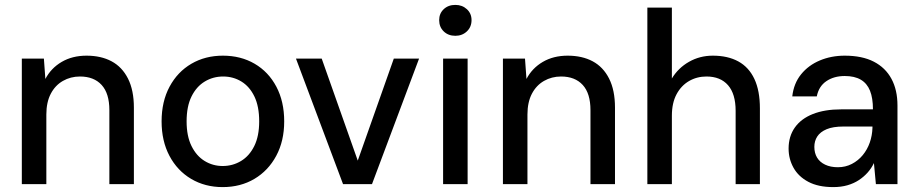

<svg xmlns="http://www.w3.org/2000/svg" viewBox="-20 -751 3743 783"><path d="M69 0V-512H159L165 -429Q188 -473 231.5 -498.5Q275 -524 333 -524Q392 -524 435 -501Q478 -478 502 -430.5Q526 -383 526 -312V0H426V-302Q426 -370 394.5 -404.5Q363 -439 306 -439Q268 -439 236.5 -421Q205 -403 187 -368.5Q169 -334 169 -284V0Z M888 12Q816 12 759.5 -21.5Q703 -55 671 -115.5Q639 -176 639 -256Q639 -337 671.5 -397.5Q704 -458 760.5 -491Q817 -524 889 -524Q962 -524 1018.5 -491Q1075 -458 1107 -397.5Q1139 -337 1139 -256Q1139 -176 1106.5 -115.5Q1074 -55 1017.5 -21.5Q961 12 888 12ZM888 -74Q929 -74 963 -94.5Q997 -115 1017 -155.5Q1037 -196 1037 -256Q1037 -317 1017.5 -357.5Q998 -398 964.5 -418.5Q931 -439 890 -439Q849 -439 815 -418.5Q781 -398 761 -357.5Q741 -317 741 -256Q741 -196 761 -155.5Q781 -115 814.5 -94.5Q848 -74 888 -74Z M1379 0 1187 -512H1292L1439 -96L1586 -512H1689L1497 0Z M1787 0V-512H1887V0ZM1837 -605Q1808 -605 1789.5 -623Q1771 -641 1771 -669Q1771 -696 1789.5 -713.5Q1808 -731 1837 -731Q1865 -731 1884 -713.5Q1903 -696 1903 -669Q1903 -641 1884 -623Q1865 -605 1837 -605Z M2031 0V-512H2121L2127 -429Q2150 -473 2193.5 -498.5Q2237 -524 2295 -524Q2354 -524 2397 -501Q2440 -478 2464 -430.5Q2488 -383 2488 -312V0H2388V-302Q2388 -370 2356.5 -404.5Q2325 -439 2268 -439Q2230 -439 2198.5 -421Q2167 -403 2149 -368.5Q2131 -334 2131 -284V0Z M2620 0V-720H2720V-431Q2746 -474 2790 -499Q2834 -524 2887 -524Q2948 -524 2991 -500.5Q3034 -477 3056.5 -429Q3079 -381 3079 -309V0H2980V-299Q2980 -368 2949 -403.5Q2918 -439 2861 -439Q2822 -439 2790 -420.5Q2758 -402 2739 -366.5Q2720 -331 2720 -279V0Z M3378 12Q3317 12 3276.5 -9.5Q3236 -31 3216 -67Q3196 -103 3196 -145Q3196 -195 3221.5 -231Q3247 -267 3295 -286Q3343 -305 3410 -305H3540Q3540 -351 3528 -381Q3516 -411 3490.5 -426Q3465 -441 3425 -441Q3381 -441 3350 -420Q3319 -399 3311 -358H3211Q3217 -411 3247 -448Q3277 -485 3323.5 -504.5Q3370 -524 3425 -524Q3496 -524 3543.5 -499.5Q3591 -475 3615.5 -429.5Q3640 -384 3640 -321V0H3552L3544 -86Q3534 -65 3518.5 -47.5Q3503 -30 3482.5 -16.5Q3462 -3 3436 4.5Q3410 12 3378 12ZM3397 -69Q3428 -69 3454 -82.5Q3480 -96 3498.5 -118.5Q3517 -141 3527 -169.5Q3537 -198 3538 -230V-235H3420Q3377 -235 3351 -224Q3325 -213 3313 -194.5Q3301 -176 3301 -152Q3301 -127 3312 -108.5Q3323 -90 3345 -79.5Q3367 -69 3397 -69Z"/></svg>

Font: DM Sans 12pt Medium
Style: Regular
Weight: 500
Version: Version 4.004;gftools[0.9.30]